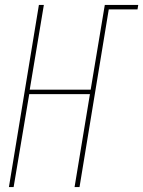

<svg xmlns="http://www.w3.org/2000/svg" viewBox="-20 -755 578 775"><path d="M16 0 137 -735H157L100 -393H346L403 -735H538L535 -717H419L301 0H281L343 -375H98L35 0Z"/></svg>

Font: Iosevka Curly Thin Oblique
Style: Regular
Weight: 100
Italic angle: -9°
Monospace: yes
Designer: Belleve Invis
Foundry: Belleve Invis
Version: Version 11.1.0; ttfautohint (v1.8.3)